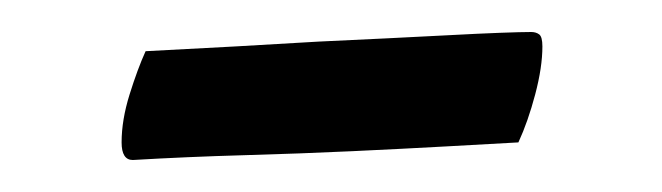

<svg xmlns="http://www.w3.org/2000/svg" viewBox="-20 -301 414 120"><path d="M71 -269Q130 -272 179 -275Q200 -276 221 -277Q242 -278 260.5 -279Q279 -280 292.5 -280.5Q306 -281 312 -281Q315 -281 317 -279.5Q319 -278 319 -272Q319 -259 314.5 -242Q310 -225 304 -212Q286 -211 259 -209.5Q232 -208 200 -206.5Q168 -205 132.5 -204Q97 -203 63 -201Q56 -201 56 -212Q56 -226 61 -242Q66 -258 71 -269Z"/></svg>

Font: Vermiglione
Style: Bold
Weight: 700
Version: Version 1.000